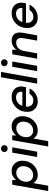

<svg xmlns="http://www.w3.org/2000/svg" viewBox="1388 -2164 980 3827"><g transform="rotate(-90 1878.5 -250.0)"><path d="M-15 220 111 -496H207L204 -419Q234 -457 278 -482.5Q322 -508 386 -508Q448 -508 493.5 -480Q539 -452 564 -403.5Q589 -355 589 -295Q589 -230 567.5 -174.5Q546 -119 507 -77Q468 -35 415.5 -11.5Q363 12 302 12Q245 12 203 -15Q161 -42 143 -76L91 220ZM301 -80Q353 -80 393 -106Q433 -132 456.5 -176.5Q480 -221 480 -277Q480 -337 445 -376.5Q410 -416 350 -416Q299 -416 258 -389Q217 -362 193.5 -316.5Q170 -271 170 -214Q170 -155 206 -117.5Q242 -80 301 -80Z M831 -588Q801 -588 781.5 -607Q762 -626 762 -654Q762 -682 781.5 -701Q801 -720 831 -720Q861 -720 880.5 -701Q900 -682 900 -654Q900 -626 880.5 -607Q861 -588 831 -588ZM663 0 750 -496H856L769 0Z M873 220 999 -496H1095L1092 -419Q1122 -457 1166 -482.5Q1210 -508 1274 -508Q1336 -508 1381.5 -480Q1427 -452 1452 -403.5Q1477 -355 1477 -295Q1477 -230 1455.5 -174.5Q1434 -119 1395 -77Q1356 -35 1303.5 -11.5Q1251 12 1190 12Q1133 12 1091 -15Q1049 -42 1031 -76L979 220ZM1189 -80Q1241 -80 1281 -106Q1321 -132 1344.5 -176.5Q1368 -221 1368 -277Q1368 -337 1333 -376.5Q1298 -416 1238 -416Q1187 -416 1146 -389Q1105 -362 1081.5 -316.5Q1058 -271 1058 -214Q1058 -155 1094 -117.5Q1130 -80 1189 -80Z M1773 12Q1677 12 1620 -45Q1563 -102 1563 -198Q1563 -262 1585 -318.5Q1607 -375 1647.5 -417.5Q1688 -460 1743 -484Q1798 -508 1864 -508Q1929 -508 1975 -482.5Q2021 -457 2045 -413.5Q2069 -370 2069 -315Q2069 -293 2064.5 -267.5Q2060 -242 2055 -223H1669Q1667 -210 1667 -199Q1667 -139 1702 -107.5Q1737 -76 1788 -76Q1834 -76 1868.5 -97Q1903 -118 1923 -152H2030Q2008 -105 1970 -68Q1932 -31 1882 -9.5Q1832 12 1773 12ZM1850 -421Q1797 -421 1750 -389Q1703 -357 1683 -295H1963Q1964 -300 1964 -304Q1964 -304 1964 -305Q1964 -305 1964 -306Q1964 -306 1964 -307Q1964 -307 1964 -308Q1964 -308 1964 -308V-311Q1964 -311 1964 -311V-312Q1964 -314 1964 -315Q1964 -363 1933 -392Q1902 -421 1850 -421Z M2125 0 2253 -720H2359L2231 0Z M2542 -588Q2512 -588 2492.5 -607Q2473 -626 2473 -654Q2473 -682 2492.5 -701Q2512 -720 2542 -720Q2572 -720 2591.5 -701Q2611 -682 2611 -654Q2611 -626 2591.5 -607Q2572 -588 2542 -588ZM2374 0 2461 -496H2567L2480 0Z M2623 0 2710 -496H2804L2798 -410Q2829 -455 2877.5 -481.5Q2926 -508 2984 -508Q3060 -508 3102.5 -466Q3145 -424 3145 -345Q3145 -316 3139 -285L3088 0H2983L3031 -274Q3033 -287 3034.5 -298Q3036 -309 3036 -320Q3036 -418 2939 -418Q2881 -418 2836 -378Q2791 -338 2776 -264L2729 0Z M3443 12Q3347 12 3290 -45Q3233 -102 3233 -198Q3233 -262 3255 -318.5Q3277 -375 3317.5 -417.5Q3358 -460 3413 -484Q3468 -508 3534 -508Q3599 -508 3645 -482.5Q3691 -457 3715 -413.5Q3739 -370 3739 -315Q3739 -293 3734.5 -267.5Q3730 -242 3725 -223H3339Q3337 -210 3337 -199Q3337 -139 3372 -107.5Q3407 -76 3458 -76Q3504 -76 3538.5 -97Q3573 -118 3593 -152H3700Q3678 -105 3640 -68Q3602 -31 3552 -9.5Q3502 12 3443 12ZM3520 -421Q3467 -421 3420 -389Q3373 -357 3353 -295H3633Q3634 -300 3634 -304Q3634 -304 3634 -305Q3634 -305 3634 -306Q3634 -306 3634 -307Q3634 -307 3634 -308Q3634 -308 3634 -308V-311Q3634 -311 3634 -311V-312Q3634 -314 3634 -315Q3634 -363 3603 -392Q3572 -421 3520 -421Z"/></g></svg>

Font: Ultramarine Medium
Style: Italic
Weight: 500
Italic angle: -10°
Designer: Colophon Foundry, Jonny Pinhorn
Foundry: Colophon Foundry
Version: Version 1.200; ttfautohint (v1.8.3)